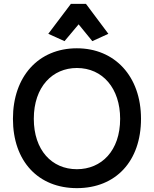

<svg xmlns="http://www.w3.org/2000/svg" viewBox="-20 -962 799 994"><path d="M710 -347C710 -567 574 -712 378 -712C179 -712 47 -566 47 -347C47 -126 179 12 378 12C580 12 710 -128 710 -347ZM378 -610C512 -610 602 -504 602 -347C602 -181 505 -86 378 -86C248 -86 155 -185 155 -347C155 -513 252 -610 378 -610ZM347 -942 230 -787 314 -749 387 -836 458 -749 541 -787 425 -942Z"/></svg>

Font: Mint Spirit
Style: Bold
Weight: 700
Designer: HARENDAL Hirwen
Foundry: Arkandis Digital Foundry.
Version: Version 1.004;FFEdit